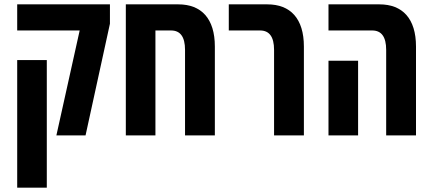

<svg xmlns="http://www.w3.org/2000/svg" viewBox="-20 -622 1985 882"><path d="M239 0H373L485 -513V-602H59V-482H346ZM59 240H195V-346H59Z M799 -602H558V0H694V-482H766C808 -482 830 -453 830 -393V0H967V-408C967 -537 905 -602 799 -602Z M1239 0H1376V-408C1376 -537 1314 -602 1208 -602H1031V-482H1175C1217 -482 1239 -453 1239 -393Z M1754 0H1891V-408C1891 -537 1829 -602 1723 -602H1489V-482H1690C1732 -482 1754 -453 1754 -393ZM1489 0H1625V-343H1489Z"/></svg>

Font: Noto Sans Hebrew ExtraCondensed
Style: Bold
Weight: 700
Width: 2
Designer: Monotype Design Team
Foundry: Monotype Imaging Inc.
Version: Version 2.004